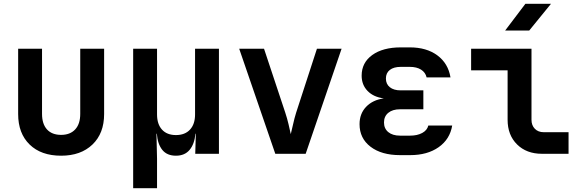

<svg xmlns="http://www.w3.org/2000/svg" viewBox="-20 -805 3040 1005"><path d="M300 10Q195 10 135 -48.5Q75 -107 75 -208V-550H200V-209Q200 -156 226 -127.5Q252 -99 300 -99Q347 -99 373.5 -127.5Q400 -156 400 -209V-550H525V-208Q525 -107 464 -48.5Q403 10 300 10Z M677 180V-550H802V-206Q802 -155 828 -126.5Q854 -98 901 -98Q948 -98 974.5 -126.5Q1001 -155 1001 -206V-550H1126V0H1002L1005 -105H1003Q998 -51 972.5 -20.5Q947 10 901 10Q854 10 829.5 -20.5Q805 -51 801 -105H799L802 26V180Z M1421 0 1232 -550H1362L1473 -216Q1483 -186 1490.5 -154Q1498 -122 1502 -103Q1507 -122 1514 -154Q1521 -186 1530 -215L1639 -550H1768L1580 0Z M2127 7H2074Q1977 7 1919.5 -37Q1862 -81 1862 -155Q1862 -210 1896.5 -246Q1931 -282 1989 -290Q1935 -297 1904 -329Q1873 -361 1873 -409Q1873 -477 1928.5 -517Q1984 -557 2078 -557H2125Q2213 -557 2269.5 -515Q2326 -473 2338 -400H2213Q2207 -426 2184 -440.5Q2161 -455 2125 -455H2078Q2041 -455 2020.5 -439Q2000 -423 2000 -394Q2000 -365 2020.5 -348.5Q2041 -332 2077 -332H2196V-233H2074Q2035 -233 2012.5 -214.5Q1990 -196 1990 -164Q1990 -132 2012.5 -113.5Q2035 -95 2074 -95H2127Q2164 -95 2190 -109Q2216 -123 2222 -148H2347Q2335 -76 2276 -34.5Q2217 7 2127 7Z M2817 0Q2736 0 2686.5 -49Q2637 -98 2637 -178V-437H2446V-550H2762V-178Q2762 -149 2779.5 -131Q2797 -113 2826 -113H2956V0ZM2624 -645 2730 -785H2864L2750 -645Z"/></svg>

Font: NKDuy Mono
Style: Bold
Weight: 700
Monospace: yes
Designer: NKDuy
Foundry: NKDuy
Version: Version 2.251; ttfautohint (v1.8.4.7-5d5b)